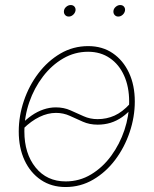

<svg xmlns="http://www.w3.org/2000/svg" viewBox="-20 -734 612 765"><path d="M241.2 11.2Q185.1 11.2 143.1 -17.1Q101.1 -45.4 77.9 -95.2Q54.7 -145 54.7 -210Q54.7 -272 75.2 -332.5Q95.7 -393.1 133.1 -442.1Q170.4 -491.2 220.9 -520.8Q271.5 -550.3 331.5 -550.3Q387.7 -550.3 429.2 -522Q470.7 -493.7 493.9 -444.1Q517.1 -394.5 517.1 -329.6Q517.1 -268.1 496.6 -207.3Q476.1 -146.5 439 -97.2Q401.9 -47.9 351.3 -18.3Q300.8 11.2 241.2 11.2ZM241.7 -11.2Q296.9 -11.2 343 -39.1Q389.2 -66.9 423.1 -113.3Q457 -159.7 475.8 -215.8Q494.6 -272 494.6 -329.1Q494.6 -387.7 474.6 -432.4Q454.6 -477.1 417.7 -502.4Q380.9 -527.8 331.1 -527.8Q277.8 -527.8 231.9 -501.2Q186 -474.6 151.1 -429Q116.2 -383.3 96.7 -326.9Q77.1 -270.5 77.1 -210.4Q77.1 -122.1 121.8 -66.7Q166.5 -11.2 241.7 -11.2ZM72.8 -221.2 62.5 -235.8Q83.5 -258.3 106.2 -273.9Q128.9 -289.6 153.3 -297.9Q177.7 -306.2 202.6 -306.2Q234.4 -306.2 260.7 -294.4Q287.1 -282.7 313 -271Q338.9 -259.3 368.7 -259.3Q404.8 -259.3 436.3 -273.4Q467.8 -287.6 498 -320.8L509.8 -308.1Q489.3 -283.2 466.8 -267.6Q444.3 -252 420.2 -244.6Q396 -237.3 369.1 -237.3Q336.9 -237.3 310.3 -249Q283.7 -260.7 258.1 -272.5Q232.4 -284.2 203.1 -284.2Q170.4 -284.2 137.2 -268.1Q104 -252 72.8 -221.2ZM451.2 -668Q441.9 -668 436.3 -674.8Q430.7 -681.6 432.1 -691.4Q433.6 -700.7 441.7 -707.3Q449.7 -713.9 459 -713.9Q468.8 -713.9 474.1 -707.3Q479.5 -700.7 478 -691.4Q476.1 -681.6 468.3 -674.8Q460.4 -668 451.2 -668ZM253.9 -668Q244.6 -668 239 -674.8Q233.4 -681.6 234.9 -691.4Q236.3 -700.7 244.4 -707.3Q252.4 -713.9 261.7 -713.9Q271.5 -713.9 276.9 -707.3Q282.2 -700.7 280.8 -691.4Q278.8 -681.6 271 -674.8Q263.2 -668 253.9 -668Z"/></svg>

Font: Inter 16pt Thin
Style: Italic
Weight: 250
Italic angle: -9.3988°
Version: Version 4.001;git-66647c0bb